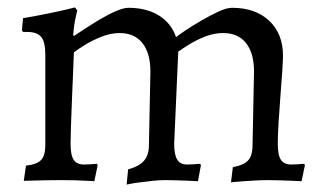

<svg xmlns="http://www.w3.org/2000/svg" viewBox="-20 -485 872 517"><path d="M325 -29Q355 -37 368 -52.5Q381 -68 381 -94L385 -292Q385 -342 363.5 -369Q342 -396 302 -396Q278 -396 253 -386Q228 -376 208.5 -364Q189 -352 179 -344Q178 -318 176.5 -282.5Q175 -247 173.5 -210Q172 -173 171 -143Q170 -113 170 -98Q170 -67 178.5 -54.5Q187 -42 206 -42Q215 -42 228 -43Q241 -44 241 -44L243 -40L234 3Q234 3 219 2Q204 1 183 0.5Q162 0 143 0Q122 0 99 0.5Q76 1 60 1.5Q44 2 44 2L50 -39Q79 -42 90.5 -54Q102 -66 102 -94V-338Q102 -372 91 -385.5Q80 -399 53 -399H42L39 -403L42 -436Q77 -442 109 -448.5Q141 -455 161.5 -460Q182 -465 182 -465L188 -457Q188 -457 183.5 -437Q179 -417 177 -391L179 -388Q188 -394 207 -406.5Q226 -419 248.5 -432.5Q271 -446 292 -455Q313 -464 326 -464Q374 -464 407.5 -443.5Q441 -423 454 -385Q460 -390 478.5 -402.5Q497 -415 521 -429Q545 -443 567.5 -453.5Q590 -464 605 -464Q668 -464 705 -429Q742 -394 742 -335Q742 -322 740 -292Q738 -262 735 -225Q732 -188 730 -154Q728 -120 728 -98Q728 -67 736.5 -54.5Q745 -42 764 -42Q773 -42 786 -43Q799 -44 799 -44L801 -40L792 3Q792 3 783 2.5Q774 2 760 1.5Q746 1 730.5 0.5Q715 0 701 0Q685 0 668 1Q651 2 636 3Q621 4 611.5 5Q602 6 602 6L607 -35Q636 -40 648 -53Q660 -66 660 -94L664 -292Q664 -342 642.5 -369Q621 -396 581 -396Q557 -396 533.5 -387Q510 -378 490.5 -366Q471 -354 460 -346L449 -98Q449 -69 457 -55.5Q465 -42 484 -42Q493 -42 506 -43Q519 -44 519 -44L521 -40L513 3Q513 3 504.5 2.5Q496 2 482.5 1.5Q469 1 453.5 0.5Q438 0 424 0Q408 0 390.5 2Q373 4 357 6Q341 8 331 10Q321 12 321 12Z"/></svg>

Font: Alegreya
Style: Regular
Weight: 400
Designer: Juan Pablo del Peral
Foundry: Huerta Tipografica
Version: Version 2.009